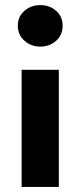

<svg xmlns="http://www.w3.org/2000/svg" viewBox="-20 -734 316 754"><path d="M50 -633Q50 -597 76 -574Q102 -551 138 -551Q175 -551 200.5 -574Q226 -597 226 -633Q226 -669 200.5 -691.5Q175 -714 138 -714Q102 -714 76 -691.5Q50 -669 50 -633ZM65 -460V0H211V-460Z"/></svg>

Font: Glinicke Jost Bold
Style: Bold
Weight: 700
Version: Version 3.710